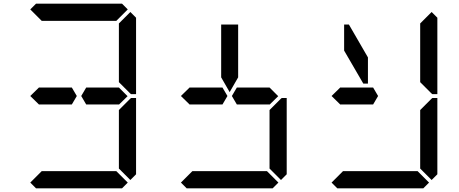

<svg xmlns="http://www.w3.org/2000/svg" viewBox="-20 -1020 2488 1040"><path d="M144 -969 175 -1000H641L672 -969L610 -907H590H454H362H226H206ZM686 -955 717 -924V-510H690L685 -514L624 -575V-607V-782V-887V-893ZM685 -485 690 -489H717V-76L686 -45L624 -107V-113V-218V-424ZM672 -31 641 0H175L144 -31L206 -93H226H362H454H590H610ZM144 -500 192 -547V-546H328H369L396 -500L369 -454H212H209H192V-453ZM624 -546 671 -499 624 -453V-454H606H604H475H454H447L420 -500L447 -546H454H475H488Z M1501 -485 1506 -489H1533V-76L1502 -45L1440 -107V-113V-218V-424ZM1488 -31 1457 0H991L960 -31L1022 -93H1042H1178H1270H1406H1426ZM960 -500 1008 -547V-546H1144H1185L1212 -500L1185 -454H1028H1025H1008V-453ZM1440 -546 1487 -499 1440 -453V-454H1422H1420H1291H1270H1263L1236 -500L1263 -546H1270H1291H1304ZM1178 -673V-887H1270V-876V-673V-601L1224 -521L1178 -601Z M2318 -955 2349 -924V-510H2322L2317 -514L2256 -575V-607V-782V-887V-893ZM2317 -485 2322 -489H2349V-76L2318 -45L2256 -107V-113V-218V-424ZM2304 -31 2273 0H1807L1776 -31L1838 -93H1858H1994H2086H2222H2242ZM1776 -500 1824 -547V-546H1960H2001L2028 -500L2001 -454H1844H1841H1824V-453ZM1973 -567H1948L1844 -746V-887H1870L1973 -709Z"/></svg>

Font: DSEG14 Classic
Style: Regular
Weight: 400
Designer: Keshikan(Twitter:@keshinomi_88pro)
Version: Version 0.46